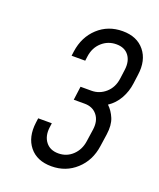

<svg xmlns="http://www.w3.org/2000/svg" viewBox="-97 -853 494 596"><g transform="rotate(20 150.0 -555.0)"><path d="M142 -320Q94 -320 69.2 -350.8Q44.5 -381.5 51 -431L53 -446H98L96 -431Q92.5 -402 106.8 -383.5Q121 -365 148.5 -365Q176 -365 195.5 -383.5Q215 -402 219 -431L225 -472Q229 -501.5 214.2 -519.8Q199.5 -538 173 -538H137L143 -583H179Q205.5 -583 225.8 -601Q246 -619 250 -649L254 -679Q258 -708.5 244.2 -726.8Q230.5 -745 203 -745Q175.5 -745 155.2 -726.8Q135 -708.5 131 -679L129 -664H84L86 -679Q93 -728.5 126.2 -759.2Q159.5 -790 207.5 -790Q255 -790 280 -759.2Q305 -728.5 298 -679L294 -649Q290.5 -621.5 277.2 -598Q264 -574.5 242 -560Q257 -546 265.8 -524.8Q274.5 -503.5 270 -472L264 -431Q257 -381.5 223.2 -350.8Q189.5 -320 142 -320Z"/></g></svg>

Font: Mohave Light
Style: Italic
Weight: 300
Italic angle: -8°
Designer: Gumpita Rahayu
Foundry: Tokotype
Version: Version 2.003